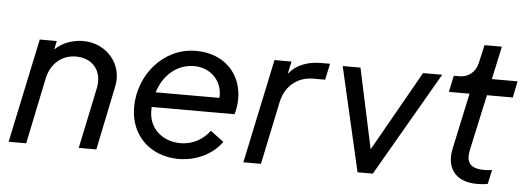

<svg xmlns="http://www.w3.org/2000/svg" viewBox="-48 -844 2705 990"><g transform="rotate(5 1304.5 -349.0)"><path d="M360 -551C308 -551 253 -532 215 -495L224 -539H136L22 0H113L184 -342C201 -421 258 -468 330 -468C419 -468 469 -402 451 -315L385 0H476L545 -334C569 -448 482 -551 360 -551Z M1170 -243C1176 -263 1182 -292 1182 -324C1182 -448 1096 -551 944 -551C776 -551 651 -402 651 -234C651 -86 758 12 902 12C999 12 1082 -34 1125 -96L1056 -147C1023 -104 973 -70 905 -70C814 -70 741 -130 741 -222V-243ZM943 -472C1023 -472 1092 -410 1085 -320H755C782 -407 849 -472 943 -472Z M1593 -545C1531 -545 1468 -528 1425 -474L1439 -539H1351L1237 0H1328L1396 -324C1414 -413 1481 -461 1558 -461H1620L1638 -545Z M2120 -539 1885 -124 1796 -539H1704L1828 0H1907L2219 -539Z M2445 6C2464 6 2483 5 2502 1L2518 -72C2505 -70 2489 -69 2477 -69C2398 -69 2383 -107 2395 -165L2458 -454H2592L2609 -539H2476L2513 -710H2423L2402 -617C2391 -568 2355 -539 2307 -539H2279L2261 -454H2368L2306 -165C2284 -67 2332 6 2445 6Z"/></g></svg>

Font: Plus Jakarta Text
Style: Italic
Weight: 400
Italic angle: -12°
Designer: Gumpita Rahayu
Foundry: Tokotype Studio
Version: Version 1.000;hotconv 1.0.109;makeotfexe 2.5.65596